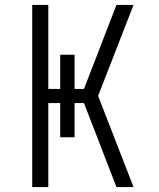

<svg xmlns="http://www.w3.org/2000/svg" viewBox="-20 -755 640 775"><path d="M110 0V-735H175V-396H223V-534H281V-396H319L450 -735H519L376 -368L519 0H450L319 -339H281V-201H223V-339H175V0Z"/></svg>

Font: Iosevka SS04 Light Extended
Style: Regular
Weight: 300
Width: 7
Monospace: yes
Designer: Belleve Invis
Foundry: Belleve Invis
Version: Version 19.0.0; ttfautohint (v1.8.4)